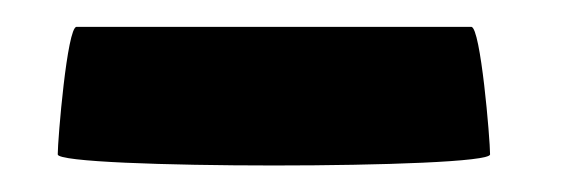

<svg xmlns="http://www.w3.org/2000/svg" viewBox="-20 -376 425 143"><path d="M23 -261C23 -250 345 -250 345 -261C345 -272 338 -356 331 -356H37C30 -356 23 -272 23 -261Z"/></svg>

Font: Ampere
Style: UltCnd
Weight: 400
Version: Version 1